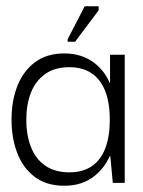

<svg xmlns="http://www.w3.org/2000/svg" viewBox="-20 -579 453 608"><path d="M183.2 9.2Q127.2 9.2 90 -18.8Q52.8 -46.8 34.7 -94.2Q16.5 -141.7 16.5 -200Q16.5 -260.8 35.5 -308Q54.5 -355.2 91.7 -382.5Q128.8 -409.8 183.2 -409.8Q212.5 -409.8 235.8 -402.1Q259.2 -394.3 276.9 -381Q294.7 -367.7 307.2 -351.2Q319.8 -334.7 327.3 -316.3H328.5V-405.7H375V0H337.2L329.3 -84.3H327.3Q319.2 -66 306.5 -49.3Q293.8 -32.7 276 -19.2Q258.2 -5.8 235.2 1.7Q212.2 9.2 183.2 9.2ZM199.7 -33.3Q242.8 -33.3 271.2 -53.1Q299.7 -72.8 313.7 -110.2Q327.7 -147.7 327.7 -199Q327.7 -254.7 312.8 -291.6Q298 -328.5 269.6 -347.3Q241.2 -366.2 199.7 -366.2Q153.2 -366.2 122.7 -344.3Q92.2 -322.5 77.8 -285.2Q63.3 -248 63.3 -199.8Q63.3 -150.8 78.2 -113.1Q93 -75.3 123.5 -54.3Q154 -33.3 199.7 -33.3ZM217.8 -446.8H194.2V-454.7L248.2 -559.2H292.3V-546.3Z"/></svg>

Font: Darker Grotesque Light
Style: Regular
Weight: 300
Designer: Gabriel Lam
Foundry: TypeRant
Version: Version 1.000;gftools[0.9.28]